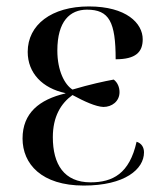

<svg xmlns="http://www.w3.org/2000/svg" viewBox="-20 -566 499 596"><path d="M240 10C368 10 427 -41 427 -93C427 -108 420 -121 404 -126C382 -27 330 0 261 0C179 0 144 -56 144 -140C144 -204 169 -245 205 -271C242 -251 277 -235 301 -234C327 -234 351 -251 351 -280C351 -295 345 -310 333 -319C305 -314 259 -304 205 -288C181 -303 158 -346 158 -409C158 -500 197 -536 250 -536C319 -536 339 -498 339 -382C401 -382 423 -404 423 -444C423 -494 372 -546 256 -546C140 -546 66 -489 66 -405C66 -339 112 -292 183 -277V-276C102 -257 50 -215 50 -136C50 -57 109 10 240 10Z"/></svg>

Font: Noto Serif Display SemiCondensed
Style: Regular
Weight: 400
Width: 4
Designer: Monotype Design Team
Foundry: Monotype Imaging Inc.
Version: Version 2.009